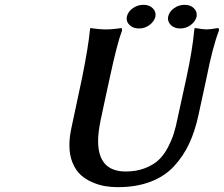

<svg xmlns="http://www.w3.org/2000/svg" viewBox="-20 -772 929 797"><path d="M506.8 -704.1Q512.2 -724.6 531.7 -738.3Q551.3 -752 576.2 -752Q600.1 -752 614.5 -737.3Q628.9 -722.7 625 -702.1Q619.6 -682.1 600.3 -668Q581.1 -653.8 557.1 -653.8Q531.7 -653.8 517.1 -668.7Q502.4 -683.6 506.8 -704.1ZM678.2 -704.1Q683.6 -724.6 702.9 -738.3Q722.2 -752 747.1 -752Q771 -752 785.4 -737.3Q799.8 -722.7 795.9 -702.1Q790.5 -682.1 771.5 -668Q752.4 -653.8 728 -653.8Q703.1 -653.8 688.5 -668.9Q673.8 -684.1 678.2 -704.1ZM753.9 -449.2Q779.3 -567.9 786.1 -645Q786.1 -645.5 787.1 -650.4Q788.1 -655.3 788.1 -655.8Q824.2 -649.9 837.9 -649.9Q851.6 -649.9 887.2 -655.8L889.2 -646Q862.8 -578.1 836.9 -446.8L804.2 -295.9Q789.6 -228 765.4 -176Q741.2 -124 702.4 -82Q663.6 -40 604.7 -17.6Q545.9 4.9 469.2 4.9Q442.4 4.9 416.7 0.7Q391.1 -3.4 363.3 -15.4Q335.4 -27.3 314.9 -46.1Q294.4 -64.9 281.2 -96.4Q268.1 -127.9 268.1 -168.9Q268.1 -204.1 276.9 -243.2Q315.4 -422.4 320.8 -449.2Q347.2 -581.5 353 -645Q353 -645.5 354 -650.4Q355 -655.3 355 -655.8Q391.1 -649.9 419.9 -649.9Q449.2 -649.9 484.9 -655.8L486.8 -646Q466.8 -594.2 435.1 -446.8Q429.2 -419.9 416.3 -360.4Q403.3 -300.8 397.9 -273.9Q387.2 -221.7 387.2 -187Q387.2 -60.1 502 -60.1Q545.9 -60.1 580.8 -73.5Q615.7 -86.9 637.7 -107.2Q659.7 -127.4 676.3 -158.9Q692.9 -190.4 701.7 -218.5Q710.4 -246.6 717.8 -284.2Z"/></svg>

Font: Linear Smooth
Style: Bold Italic
Weight: 700
Designer: Philipp H. Poll, Flanker
Foundry: Philipp H. Poll, reworked by Flanker
Version: Version 1.061 | FøM Fix